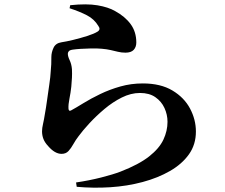

<svg xmlns="http://www.w3.org/2000/svg" viewBox="-20 -809 1040 886"><path d="M331 33Q392 24 447 10Q502 -4 536 -17Q621 -50 668 -87Q715 -124 734 -164.5Q753 -205 753 -247Q753 -280 739 -310.5Q725 -341 697 -360.5Q669 -380 626 -380Q584 -380 542 -359Q500 -338 462 -306Q424 -274 393 -240.5Q362 -207 343 -181Q329 -163 318.5 -144Q308 -125 296 -112Q284 -99 264 -99Q233 -99 202 -135Q187 -151 180.5 -167.5Q174 -184 174 -203Q174 -218 178.5 -237Q183 -256 188 -288Q192 -309 197 -345.5Q202 -382 207.5 -419Q213 -456 214 -479Q216 -499 216.5 -512.5Q217 -526 217 -546Q217 -567 227 -588.5Q237 -610 264 -614Q285 -617 318 -625Q351 -633 382.5 -643Q414 -653 430 -663Q446 -673 434 -689Q415 -721 381 -738.5Q347 -756 301 -771L304 -785Q380 -793 430 -784.5Q480 -776 511 -758Q557 -733 583 -697.5Q609 -662 609 -613Q609 -592 597 -579Q585 -566 559 -566Q541 -566 524.5 -570Q508 -574 490.5 -578Q473 -582 450 -584Q428 -586 401 -585.5Q374 -585 351.5 -583.5Q329 -582 316 -580Q302 -578 297.5 -572.5Q293 -567 293 -561Q293 -549 301.5 -531Q310 -513 312 -490Q313 -468 312 -450Q311 -432 309 -409Q306 -381 300.5 -354Q295 -327 296 -308Q297 -293 309 -300Q331 -312 365 -333Q399 -354 442.5 -375Q486 -396 535.5 -410Q585 -424 639 -424Q721 -424 775.5 -391.5Q830 -359 857 -308Q884 -257 884 -202Q884 -142 852 -97Q820 -52 764.5 -20Q709 12 638 31Q567 50 489 55Q411 60 334 53Z"/></svg>

Font: Noto Serif HK ExtraLight ExtraBold
Style: Regular
Weight: 800
Version: Version 2.003-H1;hotconv 1.1.1;makeotfexe 2.6.0